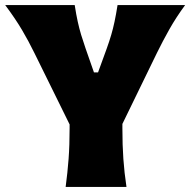

<svg xmlns="http://www.w3.org/2000/svg" viewBox="-24 -733 746 753"><path d="M233.5 0Q241 -56.5 245 -109.8Q249 -163 249 -230.5V-245L111 -525Q88 -572 62.5 -615.2Q37 -658.5 -3.5 -713H269Q275 -674.5 281 -647.5Q287 -620.5 294.2 -596.5Q301.5 -572.5 311.5 -543.5L344.5 -449H360.5L394 -541Q405 -571.5 412.2 -596.2Q419.5 -621 425.2 -648Q431 -675 437 -713H702Q667 -665.5 640.2 -618Q613.5 -570.5 591.5 -525.5L456 -247V-230.5Q456 -163 459.8 -109.8Q463.5 -56.5 472 0Z"/></svg>

Font: Commissioner Flair ExtraBold
Style: Regular
Weight: 800
Designer: Kostas Bartsokas
Foundry: Kostas Bartsokas
Version: Version 1.000; ttfautohint (v1.8.3)